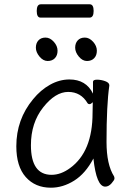

<svg xmlns="http://www.w3.org/2000/svg" viewBox="-20 -856 615 894"><path d="M248 -620Q248 -598 235.5 -585Q223 -572 202 -572Q181 -572 164 -592.5Q147 -613 147 -634Q147 -655 159 -668Q171 -681 192 -681Q213 -681 230.5 -661.5Q248 -642 248 -620ZM431 -620Q431 -598 418.5 -585Q406 -572 385 -572Q364 -572 347 -592.5Q330 -613 330 -634Q330 -655 342 -668Q354 -681 375 -681Q396 -681 413.5 -661.5Q431 -642 431 -620ZM397 -774H169Q151 -774 151 -805Q151 -836 170 -836H398Q416 -836 416 -805Q416 -774 397 -774ZM470 13Q429 13 415 -118Q378 -48 325.5 -15Q273 18 217 18Q144 18 100 -31.5Q56 -81 56 -175Q56 -300 134 -394Q169 -437 213 -461.5Q257 -486 303 -486Q381 -486 413 -420V-475Q413 -485 432 -485Q451 -485 470 -478Q489 -471 489 -459V-457Q476 -368 476 -195Q476 -90 511 -35Q513 -31 513 -24.5Q513 -18 499.5 -2.5Q486 13 470 13ZM124 -180Q124 -42 220 -42Q264 -42 307 -74Q411 -150 411 -330Q411 -355 412 -380Q403 -371 397 -371Q391 -371 388 -375Q357 -428 297.5 -428Q238 -428 181 -356Q124 -284 124 -180Z"/></svg>

Font: Fusion Kai T
Style: Regular
Weight: 400
Designer: Fontworks Inc.
Version: Version 24.134;May 13, 2024